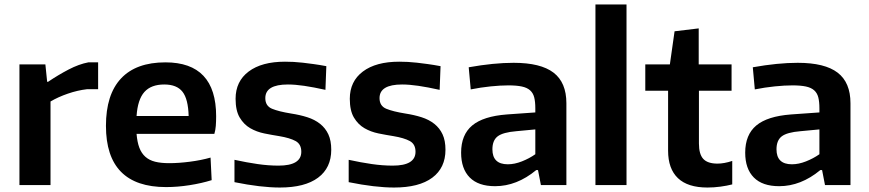

<svg xmlns="http://www.w3.org/2000/svg" viewBox="-20 -828 3887 859"><path d="M67 -540H183L191 -462H195Q241 -493 287 -517Q333 -541 375 -549H419V-429H370Q327 -424 283.5 -409Q240 -394 206 -374V0H67Z M723 9Q454 9 454 -265Q454 -405 521.5 -477Q589 -549 720 -549Q947 -549 947 -308Q947 -284 945.5 -265Q944 -246 939 -229H591Q594 -192 603.5 -167Q613 -142 630.5 -126.5Q648 -111 674 -104.5Q700 -98 737 -98Q779 -98 829.5 -104.5Q880 -111 922 -123L927 -22Q882 -8 828 0.5Q774 9 723 9ZM715 -450Q656 -450 626 -416.5Q596 -383 591 -309H824Q822 -385 796.5 -417.5Q771 -450 715 -450Z M1232 11Q1190 11 1139 5Q1088 -1 1029 -13V-113Q1084 -101 1132.5 -94Q1181 -87 1226 -87Q1328 -87 1328 -149Q1328 -183 1302.5 -197Q1277 -211 1229 -219Q1197 -224 1162.5 -231Q1128 -238 1099.5 -254.5Q1071 -271 1052.5 -302Q1034 -333 1034 -386Q1034 -464 1092.5 -508Q1151 -552 1255 -552Q1274 -552 1293.5 -551Q1313 -550 1334.5 -547.5Q1356 -545 1382 -541.5Q1408 -538 1440 -532L1436 -426Q1382 -438 1341 -444Q1300 -450 1268 -450Q1167 -450 1167 -389Q1167 -354 1197 -341.5Q1227 -329 1283 -320Q1322 -314 1355 -303.5Q1388 -293 1412 -274Q1436 -255 1449 -227Q1462 -199 1462 -158Q1462 -77 1403 -33Q1344 11 1232 11Z M1743 11Q1701 11 1650 5Q1599 -1 1540 -13V-113Q1595 -101 1643.5 -94Q1692 -87 1737 -87Q1839 -87 1839 -149Q1839 -183 1813.5 -197Q1788 -211 1740 -219Q1708 -224 1673.5 -231Q1639 -238 1610.5 -254.5Q1582 -271 1563.5 -302Q1545 -333 1545 -386Q1545 -464 1603.5 -508Q1662 -552 1766 -552Q1785 -552 1804.5 -551Q1824 -550 1845.5 -547.5Q1867 -545 1893 -541.5Q1919 -538 1951 -532L1947 -426Q1893 -438 1852 -444Q1811 -450 1779 -450Q1678 -450 1678 -389Q1678 -354 1708 -341.5Q1738 -329 1794 -320Q1833 -314 1866 -303.5Q1899 -293 1923 -274Q1947 -255 1960 -227Q1973 -199 1973 -158Q1973 -77 1914 -33Q1855 11 1743 11Z M2195 5Q2120 5 2081.5 -34Q2043 -73 2043 -145Q2043 -225 2092.5 -266.5Q2142 -308 2248 -316L2375 -325V-343Q2375 -373 2370 -392.5Q2365 -412 2351.5 -424Q2338 -436 2314.5 -441Q2291 -446 2254 -446Q2219 -446 2175 -441.5Q2131 -437 2086 -428L2077 -527Q2189 -547 2278 -547Q2399 -547 2456.5 -503Q2514 -459 2514 -366V0H2400L2387 -67H2379Q2292 5 2195 5ZM2252 -93Q2282 -93 2315 -106Q2348 -119 2375 -138V-249L2290 -241Q2230 -236 2206.5 -218Q2183 -200 2183 -160Q2183 -93 2252 -93Z M2644 -808H2783V0H2644Z M3145 11Q3057 11 3013 -31Q2969 -73 2969 -154V-422H2867V-540H2977L2998 -688L3106 -701V-540H3253V-422H3107V-186Q3107 -138 3126.5 -117Q3146 -96 3190 -96Q3220 -96 3256 -108V-3Q3233 3 3203.5 7Q3174 11 3145 11Z M3466 5Q3391 5 3352.5 -34Q3314 -73 3314 -145Q3314 -225 3363.5 -266.5Q3413 -308 3519 -316L3646 -325V-343Q3646 -373 3641 -392.5Q3636 -412 3622.5 -424Q3609 -436 3585.5 -441Q3562 -446 3525 -446Q3490 -446 3446 -441.5Q3402 -437 3357 -428L3348 -527Q3460 -547 3549 -547Q3670 -547 3727.5 -503Q3785 -459 3785 -366V0H3671L3658 -67H3650Q3563 5 3466 5ZM3523 -93Q3553 -93 3586 -106Q3619 -119 3646 -138V-249L3561 -241Q3501 -236 3477.5 -218Q3454 -200 3454 -160Q3454 -93 3523 -93Z"/></svg>

Font: Encode Sans Normal
Style: SemiBold
Weight: 600
Designer: Pablo Impallari, Andres Torresi
Foundry: Pablo Impallari, Andres Torresi
Version: Version 1.000; ttfautohint (v1.00) -l 8 -r 50 -G 200 -x 14 -